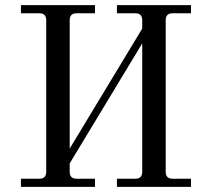

<svg xmlns="http://www.w3.org/2000/svg" viewBox="-20 -732 810 752"><path d="M62 0V-32H134Q161 -32 161 -59V-653Q161 -680 134 -680H62V-712H352V-680H280Q253 -680 253 -653V-150L537 -620V-653Q537 -680 510 -680H438V-712H728V-680H656Q629 -680 629 -653V-59Q629 -32 656 -32H728V0H438V-32H510Q537 -32 537 -59V-562L253 -92V-59Q253 -32 280 -32H352V0Z"/></svg>

Font: Old Standard TT
Style: Regular
Weight: 400
Designer: Alexey Kryukov <alexios@thessalonica.org.ru>
Version: Version 1.0